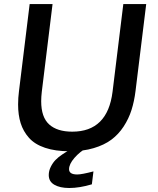

<svg xmlns="http://www.w3.org/2000/svg" viewBox="-20 -731 774 942"><path d="M350.6 -9.3 409.7 -8.3Q371.6 13.2 345.2 43.7Q318.8 74.2 318.8 99.1Q318.8 125 358.9 125Q381.3 125 438.5 109.9L430.7 173.3Q370.1 191.4 319.8 191.4Q274.4 191.4 246.8 175.5Q219.2 159.7 219.2 127.9Q219.2 107.4 229 87.6Q238.8 67.9 252 54.2Q265.1 40.5 285.4 26.9Q305.7 13.2 319.1 6.1Q332.5 -1 350.6 -9.3ZM322.3 11.2Q251.5 11.2 200.9 -5.9Q150.4 -22.9 122.1 -54.9Q93.8 -86.9 81.3 -127Q68.8 -167 68.8 -218.3Q68.8 -251 73.2 -284.7L125.5 -710.9H237.8L185.1 -281.2Q182.1 -255.9 182.1 -234.4Q182.1 -155.8 221.4 -120.4Q260.7 -85 334.5 -85Q507.8 -85 532.2 -280.8L585 -710.9H697.3L645 -285.2Q638.7 -233.9 625.2 -191.4Q611.8 -148.9 586.7 -110.4Q561.5 -71.8 526.4 -45.7Q491.2 -19.5 439.5 -4.2Q387.7 11.2 322.3 11.2Z"/></svg>

Font: Muli
Style: Semi-BoldItalic
Weight: 600
Italic angle: -7°
Designer: Vernon Adams
Foundry: newtypography
Version: Version 2.0; ttfautohint (v1.00rc1.2-2d82) -l 8 -r 50 -G 200